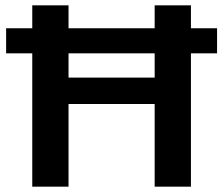

<svg xmlns="http://www.w3.org/2000/svg" viewBox="-20 -700 836 720"><path d="M794 -500H696V0H560V-310H237V0H101V-500H3V-594H101V-680H237V-594H560V-680H696V-594H794ZM560 -500H237V-409H560Z"/></svg>

Font: MartelSansBold
Style: Bold
Weight: 700
Designer: Dan Reynolds and Mathieu Réguer
Foundry: Dan Reynolds and Mathieu Réguer
Version: Version 1.002; ttfautohint (v1.1) -l 5 -r 5 -G 72 -x 0 -D la